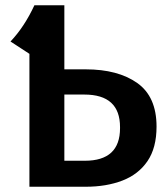

<svg xmlns="http://www.w3.org/2000/svg" viewBox="-20 -711 636 731"><path d="M306 0H92V-506L20 -553Q73 -609 111 -691H225V-447H306Q429 -447 502.5 -395Q576 -343 576 -229Q576 -148 541.5 -97.5Q507 -47 446 -23.5Q385 0 306 0ZM303 -99Q437 -99 437 -223V-227Q437 -351 301 -351H225V-99Z"/></svg>

Font: Trujillo Medium
Style: Regular
Weight: 500
Designer: Fira Sans original fonts by bBox Type GmbH, Carrois Corporate GbR, & Edenspiekermann AG / Changes by Cristiano Sobral
Foundry: Fira Sans original fonts by bBox Type GmbH, Carrois Corporate GbR, & Edenspiekermann AG / Changes by Cristiano Sobral
Version: Version 4.301;October 17, 2021;FontCreator 14.0.0.2814 64-bi